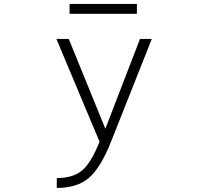

<svg xmlns="http://www.w3.org/2000/svg" viewBox="-20 -719 1040 969"><path d="M331.1 -649.4V-699.2H670.9V-649.4ZM511.7 -69.3 686.5 -522.5H746.1L540 -2.9Q487.3 128.9 428.2 179.2Q369.1 229.5 266.6 229.5V179.7Q348.6 179.7 394.5 141.1Q440.4 102.5 482.4 -3.9L264.6 -522.5H327.1Z"/></svg>

Font: GenEi Gothic M Light
Style: Regular
Weight: 300
Designer: o_tamon (Modified); [Source Han Sans]
Ryoko NISHIZUKA  (kana & ideographs); Paul D. Hunt (Latin, Greek & Cyrillic); Wenl
Version: Version 1.1a;Original Version 1.004